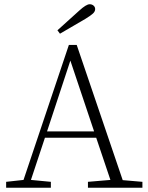

<svg xmlns="http://www.w3.org/2000/svg" viewBox="-20 -886 697 906"><path d="M383 -797 263 -727 251 -743 354 -836Q387 -866 403 -866Q414 -866 421.5 -859.5Q429 -853 429 -843Q429 -832 419 -822.5Q409 -813 383 -797ZM202 -266H424L312 -600ZM559 -36 652 -28V0H395V-28L501 -37L434 -236H192L126 -37L220 -28V0H9V-28L91 -37L305 -674H342Z"/></svg>

Font: TypoPRO Source Serif Pro
Style: Regular
Weight: 300
Designer: Frank Grießhammer
Foundry: Adobe Systems Incorporated
Version: Version 1.017;PS (version unavailable);hotconv 1.0.79;makeot